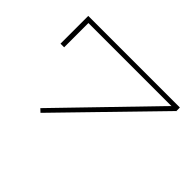

<svg xmlns="http://www.w3.org/2000/svg" viewBox="-93 -676 895 895"><g transform="rotate(45 354.5 -228.5)"><path d="M65 -467H669V-444L227 10L211 -5L636 -444H89V-284H65Z"/></g></svg>

Font: Padyakke Expanded One
Style: Regular
Weight: 400
Designer: James Puckett
Foundry: Dunwich Type Founders
Version: Version 1.500; ttfautohint (v1.8.4.7-5d5b)